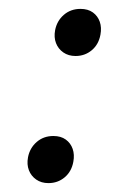

<svg xmlns="http://www.w3.org/2000/svg" viewBox="-20 -406 297 432"><path d="M89 6Q73 6 61.5 -2Q50 -10 45 -23Q40 -36 43 -52Q47 -73 62.5 -86.5Q78 -100 100 -100Q117 -100 128 -92Q139 -84 143.5 -71Q148 -58 145 -42Q141 -20 125.5 -7Q110 6 89 6ZM150 -280Q134 -280 122.5 -288Q111 -296 106 -309Q101 -322 104 -338Q108 -359 123.5 -372.5Q139 -386 161 -386Q178 -386 189 -378Q200 -370 204.5 -357Q209 -344 206 -328Q202 -306 186.5 -293Q171 -280 150 -280Z"/></svg>

Font: Ysabeau Infant Medium
Style: Italic
Weight: 500
Italic angle: -12°
Designer: Christian Thalmann (Catharsis Fonts)
Version: Version 2.001;gftools[0.9.30]; featfreeze: ss01,ss02,lnum